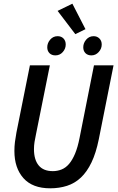

<svg xmlns="http://www.w3.org/2000/svg" viewBox="-20 -1008 640 1040"><path d="M252 12Q156 12 107 -43Q58 -98 58 -190Q58 -216 61 -239.5Q64 -263 69 -290L142 -654H250L175 -281Q170 -259 167 -239Q164 -219 164 -200Q164 -143 189.5 -112Q215 -81 266 -81Q291 -81 313.5 -90Q336 -99 354 -120Q372 -141 386.5 -175.5Q401 -210 411 -261L489 -654H595L515 -253Q500 -179 475.5 -128Q451 -77 418 -46Q385 -15 343 -1.5Q301 12 252 12ZM280 -708Q260 -708 248 -720Q236 -732 236 -752Q236 -775 252 -793.5Q268 -812 292 -812Q312 -812 324 -799.5Q336 -787 336 -767Q336 -744 320 -726Q304 -708 280 -708ZM475 -708Q455 -708 443 -720Q431 -732 431 -752Q431 -775 447 -793.5Q463 -812 487 -812Q506 -812 518.5 -799.5Q531 -787 531 -767Q531 -744 514.5 -726Q498 -708 475 -708ZM388 -823 292 -949 372 -988 443 -850Z"/></svg>

Font: Source Code Pro Semibold
Style: Italic
Weight: 600
Italic angle: -11°
Monospace: yes
Designer: Paul D. Hunt, Teo Tuominen
Foundry: Adobe Systems Incorporated
Version: Version 1.050;PS 1.000;hotconv 16.6.51;makeotf.lib2.5.65220